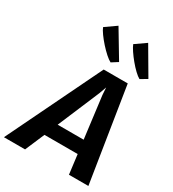

<svg xmlns="http://www.w3.org/2000/svg" viewBox="-299 -1191 1191 1322"><g transform="rotate(30 296.5 -529.5)"><path d="M113.8 0H-54.2L307.7 -747H499L617.3 0H462.8L443.5 -153.5H179.5ZM363.5 -591.4 223.3 -259.6H429.8L387.9 -591.2L384.2 -648.8ZM373.7 -844.7 324.1 -813.2Q306.2 -822.1 280.9 -844.6Q255.7 -867.2 230 -895.8Q204.4 -924.5 184.7 -951.9Q164.9 -979.4 157.9 -997.8L245.2 -1059.2ZM606.8 -844.7 554.1 -813.2Q536.2 -822.7 512.3 -845.5Q488.3 -868.3 464.6 -897.1Q440.8 -925.8 422.2 -953.5Q403.7 -981.2 396.2 -1000L481.1 -1059.2Z"/></g></svg>

Font: Merriweather Sans Variable Regular
Style: Italic
Weight: 300
Italic angle: -8°
Designer: Eben Sorkin
Foundry: Eben Sorkin
Version: Version 2.001